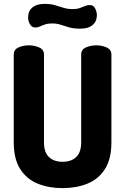

<svg xmlns="http://www.w3.org/2000/svg" viewBox="-20 -965 646 991"><path d="M303 6Q232 6 175 -17Q118 -40 84.5 -92Q51 -144 51 -230V-684Q51 -709 75 -720Q99 -731 129 -731Q158 -731 182.5 -720Q207 -709 207 -684V-230Q207 -179 232.5 -154.5Q258 -130 303 -130Q348 -130 373.5 -154.5Q399 -179 399 -230V-684Q399 -709 423 -720Q447 -731 477 -731Q506 -731 530.5 -720Q555 -709 555 -684V-230Q555 -144 521.5 -92Q488 -40 431 -17Q374 6 303 6ZM395 -817Q360 -817 336 -824Q312 -831 292.5 -837.5Q273 -844 249 -844Q228 -844 213 -839Q198 -834 186.5 -828.5Q175 -823 163 -823Q148 -823 139.5 -833Q131 -843 128 -855Q125 -867 125 -872Q125 -899 135.5 -913.5Q146 -928 160.5 -935Q175 -942 189 -943.5Q203 -945 210 -945Q241 -945 263 -938.5Q285 -932 307 -925Q329 -918 356 -918Q377 -918 392 -923.5Q407 -929 419 -934Q431 -939 442 -939Q458 -939 466 -929Q474 -919 477 -907Q480 -895 480 -890Q480 -863 469.5 -848.5Q459 -834 444.5 -827Q430 -820 416 -818.5Q402 -817 395 -817Z"/></svg>

Font: Dosis ExtraLight ExtraBold
Style: Regular
Weight: 800
Version: Version 3.001; ttfautohint (v1.8.2)